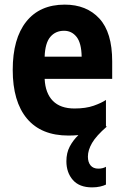

<svg xmlns="http://www.w3.org/2000/svg" viewBox="-20 -576 540 830"><path d="M276 10Q158 10 96.5 -63.5Q35 -137 35 -274Q35 -409 93.5 -482.5Q152 -556 260 -556Q354 -556 409.5 -496Q465 -436 465 -311V-235H173Q176 -173 208.5 -140Q241 -107 302 -107Q351 -107 385 -119Q419 -131 438 -144V-30L442 -29Q396 11 378 42Q360 73 360 101Q360 125 371.5 139Q383 153 405 153Q415 153 423 151Q431 149 438 145V222Q428 227 412.5 230.5Q397 234 378 234Q323 234 295 202Q267 170 267 121Q267 85 281.5 57.5Q296 30 319 8Q298 10 276 10ZM333 -331Q332 -390 311 -416.5Q290 -443 257 -443Q220 -443 197.5 -416.5Q175 -390 173 -331Z"/></svg>

Font: Noto Sans Mono ExtraCondensed
Style: Bold
Weight: 700
Width: 2
Designer: Monotype Design Team
Foundry: Monotype Imaging Inc.
Version: Version 2.014